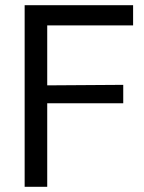

<svg xmlns="http://www.w3.org/2000/svg" viewBox="-20 -720 556 740"><path d="M493 -622V-700H75V0H162V-322H455V-393L162 -391V-622Z"/></svg>

Font: Be Vietnam
Style: Regular
Weight: 400
Designer: Gabriel Lam
Foundry: TypeRant
Version: Version 4.000